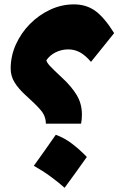

<svg xmlns="http://www.w3.org/2000/svg" viewBox="-20 -860 577 887"><path d="M507.3 -707 400.4 -574.2Q374.5 -604.5 349.4 -618.2Q324.2 -631.8 295.4 -631.8Q264.2 -631.8 236.8 -618.2Q209.5 -604.5 194.3 -581.5Q195.8 -571.8 210.2 -555.9Q224.6 -540 266.6 -501Q310.1 -460.9 334.2 -421.1Q358.4 -381.3 358.4 -330.6Q358.4 -306.2 354.5 -288.6H191.9Q191.9 -323.2 168.5 -350.8Q145 -378.4 101.1 -417.5Q65.4 -449.7 47.4 -479.2Q29.3 -508.8 29.3 -543Q29.3 -601.1 53.2 -654.3Q77.1 -707.5 118.4 -749.3Q159.7 -791 212.2 -815.4Q264.6 -839.8 321.8 -839.8Q377.9 -839.8 419.7 -810.1Q461.4 -780.3 507.3 -707ZM237.7 -237.4Q279 -222.4 315 -194.4Q351 -166.5 381.1 -134.8Q356.4 -99.9 330.9 -64.5Q305.4 -29 278.5 7.5Q247.4 -19.9 212.4 -45.4Q177.5 -70.9 136.2 -94Q189.4 -167.6 237.7 -237.4Z"/></svg>

Font: Pinar-FD Black
Style: Regular
Weight: 900
Designer: Amin Abedi
Version: Version 3.000